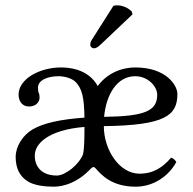

<svg xmlns="http://www.w3.org/2000/svg" viewBox="-20 -693 727 723"><path d="M407 -671 331.4 -552C323.3 -539.2 320 -535.2 320 -524C320 -517 327 -511 334 -511C341 -511 349 -515 364 -530L479 -639L476 -650C453 -672 427.4 -673 421 -673C416 -673 410 -672 407 -671ZM265 -384C288 -360 297 -329 298 -250C211.2 -243.9 145.1 -230.6 102 -205.2C66 -184 39 -142 39 -102C39 -60.4 53.5 -27.6 88 -8C109.9 4.5 146 10 182 10C219.1 10 270 -5 316 -52C327.9 -64.1 332 -68 340 -59C361.3 -35.1 400 10 491 10C557 10 615 -29 644 -83C640.7 -88.3 632.7 -98.2 624 -99C594 -64 559 -39 505 -39C430 -39 371 -128 371 -218C602 -221 648 -258 648 -339C648 -373 604 -439 490 -439C433 -439 381 -414 348 -369C311 -436 234 -439 210 -439C128 -439 50 -395 50 -337C50 -317 59 -292 90 -292C115 -292 129 -309 129 -325C129 -332 128 -339 126 -343C124 -346 123 -353 123 -363C123 -392 161 -406 200 -406C221 -406 250.3 -399.3 265 -384ZM298 -215C298 -165 297 -132 293 -113C278 -73 226 -32 194 -32C138 -32 111 -64 111 -107C111 -129.7 123.3 -151.7 148 -169.9C178.7 -192.6 228.7 -209.5 298 -215ZM372 -253C380 -338 421 -406 489 -406C537 -406 572 -368 572 -336C572 -275 525 -255 372 -253Z"/></svg>

Font: Libertinus Math
Style: Regular
Weight: 400
Designer: Philipp H. Poll
Foundry: Khaled Hosny
Version: Version 6.2